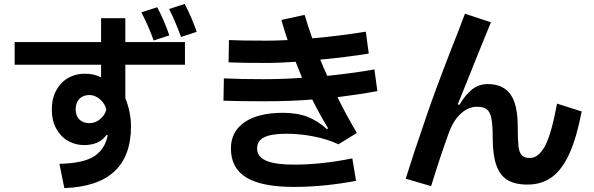

<svg xmlns="http://www.w3.org/2000/svg" viewBox="-20 -900 3040 982"><path d="M906 -711Q875 -795 845 -854L925 -880Q964 -803 986 -737ZM766 -693Q739 -768 703 -837L784 -863Q820 -796 846 -719ZM621 -807V-685H926V-569H621V-399Q650 -324 650 -254Q650 50 309 62L284 -62Q406 -65 461.5 -100.5Q517 -136 531 -209H524Q488 -158 410 -158Q367 -158 329.5 -178.5Q292 -199 268.5 -240.5Q245 -282 245 -340Q245 -397 268 -438.5Q291 -480 329 -501.5Q367 -523 411 -523Q463 -523 492 -506H497V-569H55V-685H497V-807ZM524 -340Q516 -371 491 -392.5Q466 -414 437 -414Q405 -414 386 -394.5Q367 -375 367 -341Q367 -308 386 -289Q405 -270 437 -270Q467 -270 491.5 -290Q516 -310 524 -340Z M1295 -141Q1295 -98 1341.5 -78Q1388 -58 1484 -58Q1625 -58 1782 -90L1801 25Q1635 56 1484 56Q1319 56 1240 8Q1161 -40 1161 -141Q1161 -227 1231 -275Q1301 -323 1427 -323Q1501 -323 1554 -302Q1607 -281 1653 -239L1658 -244Q1611 -322 1577 -391Q1466 -382 1332 -382Q1191 -382 1123 -385L1125 -499Q1213 -495 1327 -495Q1425 -495 1525 -502L1492 -584Q1399 -578 1351 -578Q1215 -578 1149 -581L1151 -695Q1215 -692 1346 -692Q1385 -692 1451 -695Q1433 -749 1419 -798L1538 -824Q1556 -763 1577 -704Q1715 -716 1851 -738L1866 -626Q1748 -607 1618 -595Q1636 -550 1654 -512Q1797 -527 1895 -545L1910 -434Q1812 -416 1706 -403Q1746 -321 1805 -220L1711 -162Q1656 -188 1585 -202Q1514 -216 1446 -216Q1368 -216 1331.5 -198Q1295 -180 1295 -141Z M2055 14Q2093 -109 2151 -276Q2154 -285 2156.5 -292Q2159 -299 2161 -306Q2202 -427 2288 -649Q2319 -725 2358 -830L2491 -786Q2414 -599 2390 -537Q2374 -498 2357 -455Q2340 -412 2321 -366L2330 -364Q2361 -417 2395.5 -443.5Q2430 -470 2475 -470Q2552 -470 2590 -418.5Q2628 -367 2628 -253Q2628 -185 2631.5 -153.5Q2635 -122 2648 -107Q2661 -92 2690 -92Q2734 -92 2767 -152.5Q2800 -213 2829 -370L2955 -330Q2930 -199 2893.5 -117Q2857 -35 2804.5 4.5Q2752 44 2678 44Q2613 44 2574.5 20Q2536 -4 2518 -56.5Q2500 -109 2500 -195Q2500 -262 2493 -295.5Q2486 -329 2469 -341.5Q2452 -354 2419 -354Q2375 -354 2336.5 -318.5Q2298 -283 2275 -219Q2230 -95 2185 52Z"/></svg>

Font: IBM Plex Sans JP
Style: Bold
Weight: 700
Designer: Mike Abbink; Paul van der Laan; Pieter van Rosmalen; Wujin Sim; Yejin Wi; Jinhee Kim; Boomi Park; Yona Kim; Kichan Ma
Foundry: Sandoll Inc.
Version: Version 1.001